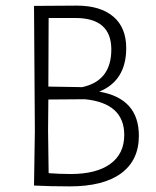

<svg xmlns="http://www.w3.org/2000/svg" viewBox="-20 -660 556 683"><path d="M253 -640Q337 -640 383 -601Q429 -562 429 -489Q429 -373 333 -334Q474 -310 474 -177Q474 -90 411 -43.5Q348 3 228 3Q158 3 101 0L104 -194L101 -639ZM248 -596H153L152 -352L272 -350Q376 -372 376 -484Q376 -596 248 -596ZM151 -197 153 -44Q192 -41 232 -41Q323 -41 372.5 -77Q422 -113 422 -180Q422 -293 282 -307L152 -306Z"/></svg>

Font: Alegreya Sans Light
Style: Regular
Weight: 300
Designer: Juan Pablo del Peral
Foundry: Huerta Tipografica
Version: Version 2.007